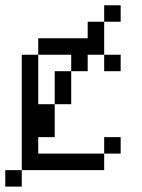

<svg xmlns="http://www.w3.org/2000/svg" viewBox="-20 -645 540 728"><path d="M437.5 -62.5V-125H375V-62.5H125V-125H187.5Q187.5 -125 187.5 -250H125V-437.5H62.5V0H0V62.5H62.5V0H375V-62.5ZM437.5 -375V-437.5H375V-375ZM437.5 -562.5V-625H375V-562.5H312.5V-500H125V-437.5H250V-375H187.5Q187.5 -375 187.5 -250H250Q250 -250 250 -375H312.5V-437.5H375Q375 -437.5 375 -562.5Z"/></svg>

Font: UnifontExMono
Style: Regular
Weight: 500
Version: Version 15.0.06